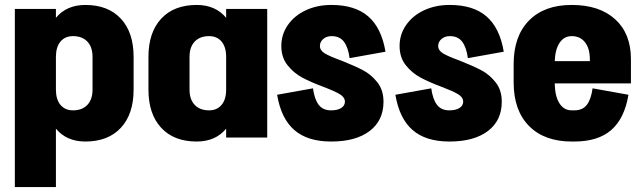

<svg xmlns="http://www.w3.org/2000/svg" viewBox="-20 -556 2590 776"><path d="M520 -326V-194Q520 -95 468.5 -39.5Q417 16 325 16Q249 16 206 -36V200H40V-520H206V-484Q249 -536 325 -536Q417 -536 468.5 -480.5Q520 -425 520 -326ZM354 -194V-326Q354 -366 333 -388Q312 -410 275 -410Q243 -410 224.5 -388Q206 -366 206 -326V-194Q206 -154 224.5 -132Q243 -110 275 -110Q312 -110 333 -132Q354 -154 354 -194Z M894 -520H1060V0H894V-36Q851 16 775 16Q683 16 631.5 -39.5Q580 -95 580 -194V-326Q580 -425 631.5 -480.5Q683 -536 775 -536Q851 -536 894 -484ZM894 -194V-326Q894 -366 875.5 -388Q857 -410 825 -410Q788 -410 767 -388Q746 -366 746 -326V-194Q746 -154 767 -132Q788 -110 825 -110Q857 -110 875.5 -132Q894 -154 894 -194Z M1360 -311Q1413 -290 1446.5 -272.5Q1480 -255 1505 -223.5Q1530 -192 1530 -145Q1530 -69 1474 -26.5Q1418 16 1319 16H1318Q1223 16 1169.5 -30.5Q1116 -77 1100 -173L1245 -199Q1251 -155 1268 -132.5Q1285 -110 1318 -110Q1344 -110 1359 -119.5Q1374 -129 1374 -145Q1374 -163 1353 -175.5Q1332 -188 1287 -205Q1236 -224 1201.5 -242.5Q1167 -261 1142 -292.5Q1117 -324 1117 -370Q1117 -417 1143.5 -455Q1170 -493 1216 -514.5Q1262 -536 1319 -536H1320Q1415 -536 1468.5 -489.5Q1522 -443 1538 -347L1393 -321Q1387 -365 1370 -387.5Q1353 -410 1320 -410Q1300 -410 1286.5 -398.5Q1273 -387 1273 -370Q1273 -352 1293 -340Q1313 -328 1360 -311Z M1838 -311Q1891 -290 1924.5 -272.5Q1958 -255 1983 -223.5Q2008 -192 2008 -145Q2008 -69 1952 -26.5Q1896 16 1797 16H1796Q1701 16 1647.5 -30.5Q1594 -77 1578 -173L1723 -199Q1729 -155 1746 -132.5Q1763 -110 1796 -110Q1822 -110 1837 -119.5Q1852 -129 1852 -145Q1852 -163 1831 -175.5Q1810 -188 1765 -205Q1714 -224 1679.5 -242.5Q1645 -261 1620 -292.5Q1595 -324 1595 -370Q1595 -417 1621.5 -455Q1648 -493 1694 -514.5Q1740 -536 1797 -536H1798Q1893 -536 1946.5 -489.5Q2000 -443 2016 -347L1871 -321Q1865 -365 1848 -387.5Q1831 -410 1798 -410Q1778 -410 1764.5 -398.5Q1751 -387 1751 -370Q1751 -352 1771 -340Q1791 -328 1838 -311Z M2530 -219H2222Q2223 -167 2241 -138.5Q2259 -110 2291 -110H2301Q2335 -110 2352 -132.5Q2369 -155 2375 -199L2520 -173Q2504 -77 2450.5 -30.5Q2397 16 2301 16H2291Q2180 16 2118 -47Q2056 -110 2056 -223V-297Q2056 -410 2118 -473Q2180 -536 2290 -536H2291Q2403 -536 2466.5 -478Q2530 -420 2530 -317ZM2364 -309V-316Q2364 -360 2344.5 -385Q2325 -410 2291 -410Q2260 -410 2242 -383.5Q2224 -357 2222 -309Z"/></svg>

Font: Akshar
Style: Bold
Weight: 700
Designer: Tall Chai
Foundry: Tall Chai
Version: Version 1.000